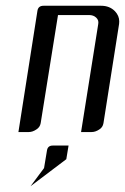

<svg xmlns="http://www.w3.org/2000/svg" viewBox="-20 -458 434 666"><path d="M43.9 0 109.9 -420.9Q112.8 -438 130.9 -438H331.1Q360.4 -438 378.9 -418.9Q393.6 -403.3 393.6 -383.8Q393.6 -377.9 393.1 -375L338.9 -30.8Q336.4 -16.1 324.2 -8.8Q311 0 297.9 0H261.2L320.8 -375Q323.2 -388.2 313.5 -397Q304.2 -405.8 289.1 -405.8H181.2L121.1 -30.8Q118.7 -16.6 106 -8.8Q92.8 0 80.1 0ZM85.9 188 132.8 125 143.1 63Q146 46.9 163.1 46.9H217.8L210 94.2Z"/></svg>

Font: Hhenum
Style: Italic
Weight: 400
Designer: T. Christopher White
Version: Version 1.0